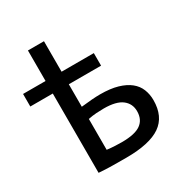

<svg xmlns="http://www.w3.org/2000/svg" viewBox="-165 -824 906 954"><g transform="rotate(-30 288.0 -347.0)"><path d="M0 -525H129V-700H221V-525H406V-453H221V-324Q255 -328 282.5 -330Q310 -332 330 -332Q389 -332 430 -320Q471 -308 497 -287Q523 -266 534.5 -237Q546 -208 546 -175Q546 -81 483 -37.5Q420 6 286 6Q247 6 207 5.5Q167 5 129 2V-453H0ZM221 -77Q246 -74 267 -73Q288 -72 306 -72Q381 -72 414.5 -96Q448 -120 448 -168Q448 -211 415 -236.5Q382 -262 311 -262Q291 -262 268 -260.5Q245 -259 221 -254Z"/></g></svg>

Font: PT Sans Caption
Style: Regular
Weight: 400
Designer: A.Korolkova, O.Umpeleva, V.Yefimov
Foundry: ParaType Ltd
Version: Version 2.004W OFL